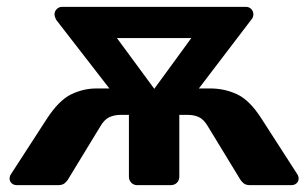

<svg xmlns="http://www.w3.org/2000/svg" viewBox="-20 -540 899 560"><path d="M29 0Q20 0 14 -5.5Q8 -11 8 -19Q8 -26 12 -32L115 -191Q151 -247 187 -264.5Q223 -282 261 -282H299L144 -482Q142 -486 140.5 -490Q139 -494 139 -498Q139 -507 145.5 -513.5Q152 -520 161 -520H697Q707 -520 713 -513.5Q719 -507 719 -498Q719 -494 717.5 -490Q716 -486 714 -484L560 -282H593Q635 -282 671.5 -265Q708 -248 742 -195L847 -32Q851 -26 851 -19Q851 -11 845 -5.5Q839 0 830 0H709Q697 0 690.5 -5.5Q684 -11 681 -16L586 -172Q574 -192 560 -198.5Q546 -205 526 -205H503V-25Q503 -14 496 -7Q489 0 478 0H380Q370 0 363 -7Q356 -14 356 -25V-205H333Q313 -205 298.5 -198Q284 -191 273 -172L178 -16Q175 -11 168.5 -5.5Q162 0 150 0ZM430 -281 538 -429H321Z"/></svg>

Font: Rubik SemiBold
Style: Regular
Weight: 600
Designer: Hubert and Fischer
Foundry: Hubert and Fischer
Version: Version 2.300;gftools[0.9.30]